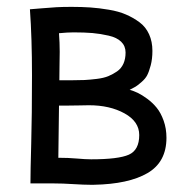

<svg xmlns="http://www.w3.org/2000/svg" viewBox="-20 -525 558 548"><path d="M71.3 -310.5Q71.3 -416 65.4 -498.5Q73.7 -499 98.1 -501.2Q122.6 -503.4 140.9 -504.4Q159.2 -505.4 184.1 -505.4Q213.4 -505.4 238 -503.7Q262.7 -502 290.5 -497.3Q318.4 -492.7 339.4 -483.6Q360.4 -474.6 378.2 -461.4Q396 -448.2 405.5 -427.2Q415 -406.2 415 -379.9Q415 -356.9 410.2 -338.6Q405.3 -320.3 400.1 -310.3Q395 -300.3 383.3 -290.3Q371.6 -280.3 367.2 -277.8Q362.8 -275.4 350.1 -268.6Q361.3 -265.6 373 -260Q384.8 -254.4 400.1 -243.2Q415.5 -231.9 427.2 -217.5Q439 -203.1 447 -180.7Q455.1 -158.2 455.1 -131.8Q455.1 -62.5 401.1 -31Q347.2 0.5 247.6 2.4H237.8Q219.7 2.4 189.2 0.5Q158.7 -1.5 133.3 -1.5H66.9Q66.9 -35.2 69.1 -115.2Q71.3 -195.3 71.3 -310.5ZM338.4 -375Q338.4 -393.6 325.9 -405.8Q313.5 -418 290 -423.3Q266.6 -428.7 243.9 -430.7Q221.2 -432.6 189.9 -432.6Q172.9 -432.6 148.4 -430.2Q150.4 -402.8 150.4 -377.4Q150.4 -366.7 149.9 -340.6Q149.4 -314.5 149.4 -295.9H183.6Q205.6 -295.9 220.9 -296.6Q236.3 -297.4 256.1 -299.8Q275.9 -302.2 289.1 -307.6Q302.2 -313 314.2 -321.3Q326.2 -329.6 332.3 -343.3Q338.4 -356.9 338.4 -375ZM233.9 -224.6Q223.6 -224.6 206.5 -224.1Q189.5 -223.6 169.9 -223.6H148.4Q148.4 -222.2 146.5 -74.7Q174.8 -74.7 199.5 -72.5Q224.1 -70.3 240.2 -70.3Q317.9 -70.3 347.7 -83.5Q377.4 -96.7 377.4 -139.6Q377.4 -178.2 335.4 -201.4Q293.5 -224.6 233.9 -224.6Z"/></svg>

Font: Fantasque Sans Mono
Style: Regular
Weight: 400
Monospace: yes
Designer: Jany Belluz
Version: Version 1.8.0 ; ttfautohint (v1.8.2)